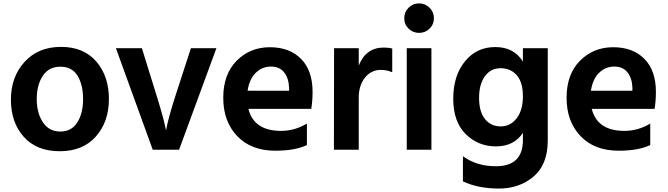

<svg xmlns="http://www.w3.org/2000/svg" viewBox="-20 -847 3914 1125"><path d="M119.1 -45.4Q43.9 -129.9 43.9 -263.2Q43.9 -396.5 124 -484.4Q204.1 -572.3 337.4 -572.3Q470.7 -572.3 544.4 -486.3Q618.2 -400.4 618.2 -267.1Q618.2 -133.8 542 -47.4Q465.8 39.1 330.1 39.1Q194.3 39.1 119.1 -45.4ZM230.5 -402.3Q195.3 -348.6 195.3 -266.6Q195.3 -184.6 231.4 -130.4Q267.6 -76.2 333.5 -76.2Q399.4 -76.2 433.1 -129.9Q466.8 -183.6 466.8 -266.6Q466.8 -349.6 434.6 -402.8Q402.3 -456.1 334 -456.1Q265.6 -456.1 230.5 -402.3Z M659.2 -564.5H811.5L889.6 -312.5Q936.5 -163.1 948.2 -104.5L953.1 -83Q963.9 -151.4 1016.6 -312.5L1098.6 -564.5H1248L1029.3 30.3H875Z M1811.5 -308.6Q1811.5 -255.9 1803.7 -209H1435.5Q1467.8 -80.1 1627 -80.1Q1707 -80.1 1778.3 -123V2.9Q1709 36.1 1593.8 36.1Q1451.2 36.1 1369.6 -49.8Q1288.1 -135.7 1288.1 -273.9Q1288.1 -412.1 1366.7 -491.2Q1445.3 -570.3 1561 -570.3Q1676.8 -570.3 1744.1 -502Q1811.5 -433.6 1811.5 -308.6ZM1430.7 -315.4H1673.8V-333Q1671.9 -388.7 1645 -422.9Q1618.2 -457 1567.4 -457Q1516.6 -457 1479 -420.9Q1441.4 -384.8 1430.7 -315.4Z M1936.5 30.3 1937.5 -564.5H2082V-462.9Q2124 -568.4 2228.5 -568.4Q2256.8 -568.4 2278.3 -562.5V-423.8Q2245.1 -437.5 2211.9 -437.5Q2154.3 -437.5 2118.2 -391.6Q2082 -345.7 2082 -275.4V30.3Z M2374 -679.2Q2348.6 -704.1 2348.6 -740.2Q2348.6 -776.4 2374 -801.8Q2399.4 -827.1 2435.5 -827.1Q2471.7 -827.1 2497.1 -801.8Q2522.5 -776.4 2522.5 -740.2Q2522.5 -704.1 2497.1 -679.2Q2471.7 -654.3 2435.5 -654.3Q2399.4 -654.3 2374 -679.2ZM2363.3 30.3V-564.5H2507.8V30.3Z M3043.9 -486.3V-564.5H3189.5V-24.4Q3189.5 117.2 3106.4 187.5Q3023.4 257.8 2902.8 257.8Q2782.2 257.8 2692.4 215.8V68.4Q2772.5 127 2885.7 127Q3043.9 127 3043.9 -26.4V-68.4Q2991.2 10.7 2886.2 10.7Q2781.2 10.7 2708.5 -61.5Q2635.7 -133.8 2635.7 -268.6Q2635.7 -403.3 2704.1 -487.3Q2772.5 -571.3 2881.8 -571.3Q2991.2 -571.3 3043.9 -486.3ZM2821.3 -400.4Q2787.1 -353.5 2787.1 -272.9Q2787.1 -192.4 2821.8 -149.4Q2856.4 -106.4 2913.6 -106.4Q2970.7 -106.4 3007.3 -153.8Q3043.9 -201.2 3043.9 -283.2Q3043.9 -365.2 3007.8 -406.2Q2971.7 -447.3 2913.6 -447.3Q2855.5 -447.3 2821.3 -400.4Z M3823.2 -308.6Q3823.2 -255.9 3815.4 -209H3447.3Q3479.5 -80.1 3638.7 -80.1Q3718.8 -80.1 3790 -123V2.9Q3720.7 36.1 3605.5 36.1Q3462.9 36.1 3381.3 -49.8Q3299.8 -135.7 3299.8 -273.9Q3299.8 -412.1 3378.4 -491.2Q3457 -570.3 3572.8 -570.3Q3688.5 -570.3 3755.9 -502Q3823.2 -433.6 3823.2 -308.6ZM3442.4 -315.4H3685.5V-333Q3683.6 -388.7 3656.7 -422.9Q3629.9 -457 3579.1 -457Q3528.3 -457 3490.7 -420.9Q3453.1 -384.8 3442.4 -315.4Z"/></svg>

Font: GenEi M Gothic v2 Bold
Style: Regular
Weight: 700
Version: Version 2.0